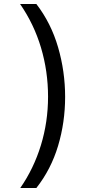

<svg xmlns="http://www.w3.org/2000/svg" viewBox="-20 -812 459 967"><path d="M82 135Q150 37 186 -80.5Q222 -198 222 -325Q222 -453 186.5 -572Q151 -691 81 -792H163Q237 -696 272.5 -574Q308 -452 308 -324Q308 -196 272.5 -77.5Q237 41 163 135Z"/></svg>

Font: lkorean25
Style: Book
Weight: 400
Designer: Jelle Bosma - Monotype Design Team
Foundry: Monotype Imaging Inc.
Version: Version 2.003